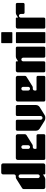

<svg xmlns="http://www.w3.org/2000/svg" viewBox="1216 -2006 790 3263"><g transform="rotate(-90 1611.5 -374.0)"><path d="M435.5 -748.6H310.7C293.5 -748.6 279.5 -734.6 279.5 -717.4V-531.8C279.5 -514.6 265.6 -500.6 248.4 -500.6H226.1C220.2 -500.6 214.5 -499 209.6 -495.9L44.7 -392.8C35.5 -387.1 30 -377.1 30 -366.4V-31.2C30 -14 43.9 0 61.2 0H195.7C209.7 0 223.4 -4 235.3 -11.4L273.8 -35.4C276.3 -37 279.5 -35.2 279.5 -32.3V-11.2C279.5 -5 284.5 0 290.8 0H435.5C452.8 0 466.7 -14 466.7 -31.2V-717.4C466.7 -734.6 452.8 -748.6 435.5 -748.6ZM279.5 -124.8C279.5 -107.6 265.6 -93.6 248.4 -93.6C239.8 -93.6 232 -97.1 226.3 -102.7C224.2 -104.9 222.4 -107.3 220.9 -109.9C219.9 -111.7 219.2 -113.6 218.6 -115.5C217.9 -117.5 217.5 -119.5 217.3 -121.6C217.2 -122.6 217.2 -123.7 217.2 -124.8V-422.6C217.2 -439.8 231.1 -453.7 248.3 -453.8C256.9 -453.8 264.7 -450.3 270.4 -444.7C276 -439 279.5 -431.2 279.5 -422.6Z M940.2 0C952.6 0 962.7 -10 962.7 -22.5V-126.2C962.7 -138.6 952.6 -148.7 940.2 -148.7H724.4C718.2 -148.7 713.1 -153.7 713.1 -159.9V-181C713.1 -198.2 727.1 -212.2 744.3 -212.2H766.6C772.4 -212.2 778.1 -213.8 783.1 -216.9L948 -320C957.1 -325.7 962.7 -335.7 962.7 -346.5V-469.4C962.7 -486.7 948.7 -500.6 931.5 -500.6H557.2C540 -500.6 526 -486.7 526 -469.4V-22.5C526 -10.1 536 0 548.5 0H940.2ZM713.1 -375.8C713.1 -393.1 727.1 -407 744.3 -407C761.6 -407 775.5 -393.1 775.5 -375.8V-290.2C775.5 -273 761.6 -259 744.4 -259C727.1 -259 713.1 -273 713.1 -290.2V-375.8Z M1436.2 -500.6H1294C1281.6 -500.6 1271.6 -490.5 1271.6 -478.1V-78.3C1271.6 -61.1 1257.6 -47.1 1240.4 -47.1H1240.4H1240.3C1223.1 -47.1 1209.2 -61 1209.2 -78.2V-226.5V-478.2C1209.2 -490.5 1199.1 -500.6 1186.7 -500.6H1044.5C1032.1 -500.6 1022 -490.6 1022 -478.2V-158.8C1022 -132.9 1035.3 -109 1057.2 -95.3L1190.9 -11.7C1202.8 -4.2 1216.6 0 1230.6 0H1250.1C1264.1 0 1277.9 -4.2 1289.8 -11.7L1423.5 -95.3C1445.4 -109 1458.7 -132.9 1458.7 -158.8V-478.2C1458.7 -490.5 1448.6 -500.6 1436.2 -500.6Z M1932.2 0C1944.6 0 1954.7 -10 1954.7 -22.5V-126.2C1954.7 -138.6 1944.6 -148.7 1932.2 -148.7H1716.4C1710.2 -148.7 1705.1 -153.7 1705.1 -159.9V-181C1705.1 -198.2 1719.1 -212.2 1736.3 -212.2H1758.6C1764.4 -212.2 1770.1 -213.8 1775.1 -216.9L1940 -320C1949.1 -325.7 1954.7 -335.7 1954.7 -346.5V-469.4C1954.7 -486.7 1940.7 -500.6 1923.5 -500.6H1549.2C1532 -500.6 1518 -486.7 1518 -469.4V-22.5C1518 -10.1 1528 0 1540.5 0H1932.2ZM1705.1 -375.8C1705.1 -393.1 1719.1 -407 1736.3 -407C1753.6 -407 1767.5 -393.1 1767.5 -375.8V-290.2C1767.5 -273 1753.6 -259 1736.4 -259C1719.1 -259 1705.1 -273 1705.1 -290.2V-375.8Z M2178.7 0C2191.1 0 2201.2 -10 2201.2 -22.5V-375.8C2201.2 -384.4 2204.7 -392.2 2210.3 -397.9C2216.4 -403.9 2224.9 -407.6 2234.4 -407C2251.1 -405.9 2263.5 -391.2 2263.5 -374.5V-22.5C2263.5 -10.1 2273.6 0 2286 0H2428.2C2440.6 0 2450.7 -10 2450.7 -22.5V-478.2C2450.7 -490.5 2440.6 -500.6 2428.2 -500.6H2285C2271 -500.6 2257.2 -496.6 2245.3 -489.2L2206.9 -465.2C2204.4 -463.6 2201.2 -465.4 2201.2 -468.3V-489.4C2201.2 -495.6 2196.1 -500.6 2189.9 -500.6H2045.2C2027.9 -500.6 2014 -486.6 2014 -469.4V-22.5C2014 -10.1 2024.1 0 2036.5 0H2178.7Z M2510 -476.5V-20.8C2510 1.6 2510 1.6 2532.5 1.6H2674.7C2697.2 1.6 2697.2 1.6 2697.2 -20.8V-476.5C2697.2 -499 2697.2 -499 2674.7 -499H2532.5C2510 -499 2510 -499 2510 -476.5ZM2510 -726.1V-582.1C2510 -559.6 2510 -559.6 2532.5 -559.6H2674.7C2697.2 -559.6 2697.2 -559.6 2697.2 -582.1V-726.1C2697.2 -748.6 2697.2 -748.6 2674.7 -748.6H2532.5C2510 -748.6 2510 -748.6 2510 -726.1Z M2921.7 0C2934.1 0 2944.2 -10 2944.2 -22.5V-416.5C2944.2 -425.1 2947.7 -432.9 2953.3 -438.6C2959.4 -444.7 2967.9 -448.3 2977.4 -447.7C2994.1 -446.6 3006.5 -431.9 3006.5 -415.2V-374.4C3006.5 -362 3016.6 -351.9 3029 -351.9H3171.2C3183.6 -351.9 3193.7 -362 3193.7 -374.4V-478.2C3193.7 -490.5 3183.6 -500.6 3171.2 -500.6H3028C3014 -500.6 3000.2 -496.6 2988.3 -489.2L2949.9 -465.2C2947.4 -463.6 2944.2 -465.4 2944.2 -468.3V-489.4C2944.2 -495.6 2939.1 -500.6 2932.9 -500.6H2788.2C2770.9 -500.6 2757 -486.6 2757 -469.4V-22.5C2757 -10.1 2767.1 0 2779.5 0H2921.7Z"/></g></svg>

Font: Gridlock
Style: Regular
Weight: 400
Designer: Abhik Krishna Ghosh
Version: Version 001.000